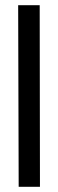

<svg xmlns="http://www.w3.org/2000/svg" viewBox="-20 -720 224 740"><path d="M50 -700H133L134 0H52Z"/></svg>

Font: Turret Road
Style: Bold
Weight: 700
Designer: Noponies
Foundry: Noponies
Version: Version 1.001; ttfautohint (v1.8)